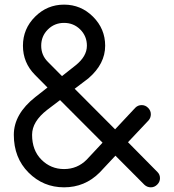

<svg xmlns="http://www.w3.org/2000/svg" viewBox="-20 -801 743 821"><path d="M299.3 -421.4 472.2 -248 558.6 -340.3Q569.8 -351.6 585.9 -351.6Q601.6 -351.6 613.3 -339.8Q625 -328.1 625 -312.5Q625 -297.4 615.2 -286.1L527.3 -192.9L653.3 -65.4Q664.1 -54.7 664.1 -39.1Q664.1 -23.4 652.3 -11.7Q640.6 0 625 0Q609.4 0 597.7 -10.7L473.6 -135.3L405.8 -63Q342.8 0 253.9 0Q165 0 102.1 -63Q39.1 -126 39.1 -224.6Q39.1 -313.5 131.3 -386.2L183.1 -426.8L129.4 -481Q78.1 -532.7 78.1 -605.5Q78.1 -677.7 129.9 -729.5Q181.6 -781.2 253.9 -781.2Q326.2 -781.2 377.9 -729.5Q429.7 -677.7 429.7 -605.5Q429.7 -527.8 358.4 -466.3ZM418.5 -190.9 236.8 -373 181.6 -331.1Q117.2 -281.2 117.2 -224.6Q117.2 -158.2 157.2 -118.2Q197.3 -78.1 253.9 -78.1Q310.5 -78.1 350.6 -118.2ZM184.6 -536.6 245.1 -475.6 303.2 -521.5Q351.6 -560.1 351.6 -605.5Q351.6 -646.5 323.2 -674.8Q294.9 -703.1 253.9 -703.1Q212.9 -703.1 184.6 -674.8Q156.2 -646.5 156.2 -605.5Q156.2 -564.9 184.6 -536.6Z"/></svg>

Font: Comfortaa
Style: Regular
Weight: 400
Designer: Johan Aakerlund
Foundry: Johan Aakerlund
Version: Version 2.001; ttfautohint (v1.4.1)